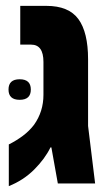

<svg xmlns="http://www.w3.org/2000/svg" viewBox="-20 -625 376 654"><path d="M10 9Q60 -11 96.5 -47.5Q133 -84 152 -123H155L177 0H304L280 -196V-423Q280 -515 247 -560Q214 -605 138 -605H49V-473H86Q128 -473 128 -414V-302Q128 -245 96 -200Q80 -179 58 -162.5Q36 -146 10 -133ZM9 -320Q9 -285 47 -285Q85 -285 85 -320Q85 -355 47 -355Q9 -355 9 -320Z"/></svg>

Font: Noto Sans Hebrew ExtraCondensed Extra
Style: Regular
Weight: 800
Width: 3
Designer: Monotype Design Team
Foundry: Monotype Imaging Inc.
Version: Version 1.902